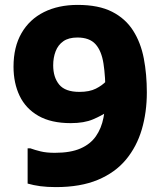

<svg xmlns="http://www.w3.org/2000/svg" viewBox="-20 -752 656 784"><path d="M208.4 12Q172.7 12 144.7 8.3Q116.8 4.5 92.8 -2.4V-146.4H103.6Q122.5 -139.5 146 -133.8Q169.5 -128 204 -128Q268.2 -128 308.7 -145.8Q349.2 -163.5 371.6 -195.7Q394 -227.9 402.4 -270.7Q410.8 -313.4 410.8 -362.4Q410.8 -439.6 402.6 -492.1Q394.5 -544.6 369.9 -571.7Q345.3 -598.8 296 -598.8Q260.2 -598.8 238.6 -583.6Q217 -568.5 207.1 -542.5Q197.2 -516.6 197.2 -485.2Q197.2 -436.3 221.7 -406.6Q246.2 -376.8 304.4 -376.8Q345.2 -376.8 371.4 -390Q397.6 -403.2 414.4 -421.2H464.4V-295H416.7Q396.2 -280.3 359.9 -264.7Q323.7 -249.2 268.8 -249.2Q188.8 -249.2 136.9 -278.9Q85.1 -308.5 60.1 -360.7Q35.2 -412.8 35.2 -479.6Q35.2 -560.2 67.9 -616.8Q100.6 -673.3 159.6 -702.7Q218.6 -732 297.2 -732Q382.9 -732 437.7 -704Q492.4 -676.1 523.6 -627Q554.8 -578 567.2 -513.4Q579.6 -448.8 579.6 -374.8Q579.6 -293.8 559 -223.5Q538.3 -153.2 494.4 -100.3Q450.4 -47.3 379.7 -17.7Q308.9 12 208.4 12Z"/></svg>

Font: Kufam
Style: Regular
Weight: 400
Designer: Wael Morcos, Artur Schmal
Foundry: Original Type
Version: Version 1.301; ttfautohint (v1.8.3)